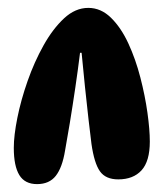

<svg xmlns="http://www.w3.org/2000/svg" viewBox="-20 -824 415 487"><path d="M74 -357Q43 -357 29 -380Q15 -403 15 -449Q15 -480 24 -525Q33 -570 50 -618.5Q67 -667 90.5 -709Q114 -751 142.5 -777.5Q171 -804 204 -804Q236 -804 261.5 -779Q287 -754 305.5 -714Q324 -674 336 -627.5Q348 -581 354 -538Q360 -495 360 -465Q360 -415 339 -392Q318 -369 280 -369Q248 -369 233.5 -389.5Q219 -410 212 -459Q209 -483 204.5 -521.5Q200 -560 195.5 -604Q191 -648 187 -690H183Q178 -649 171 -601.5Q164 -554 157 -511.5Q150 -469 145 -442Q138 -399 121.5 -378Q105 -357 74 -357Z"/></svg>

Font: DynaPuff Condensed
Style: Bold
Weight: 700
Width: 3
Designer: Toshi Omagari, Jennifer Daniel
Foundry: Google Fonts
Version: Version 2.000; ttfautohint (v1.8.4.7-5d5b)